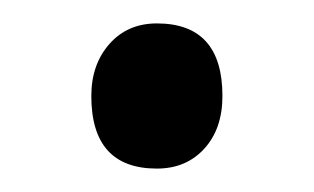

<svg xmlns="http://www.w3.org/2000/svg" viewBox="-20 -134 268 164"><path d="M114 10Q58 10 58 -52Q58 -79 73.5 -96.5Q89 -114 114 -114Q170 -114 170 -52Q170 -24 154.5 -7Q139 10 114 10Z"/></svg>

Font: Lexend Deca Light
Style: Regular
Weight: 300
Designer: Bonnie Shaver-Troup, Thomas Jockin
Foundry: Lexend
Version: Version 1.008; ttfautohint (v1.8.4.7-5d5b)